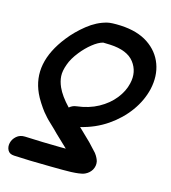

<svg xmlns="http://www.w3.org/2000/svg" viewBox="-109 -786 807 906"><g transform="rotate(15 294.5 -333.5)"><path d="M221 31Q289 32 321 31Q344 30 358 28Q377 26 389 20Q408 11 419 -7Q430 -27 426 -48Q424 -56 420 -64Q416 -73 407 -85Q393 -101 368 -127L308 -185Q379 -202 436 -241Q493 -280 531 -332.5Q569 -385 583 -444Q598 -511 577.5 -567Q557 -623 504.5 -658Q452 -693 370 -697Q323 -699 304 -694Q255 -682 210 -646Q165 -610 133 -569Q17 -422 79 -287Q87 -269 101.5 -246.5Q116 -224 127 -210L146 -188Q152 -181 168 -166L189 -146L210 -125Q227 -108 229 -107L269 -69H243Q155 -70 69 -74Q44 -75 27.5 -60.5Q11 -46 6.5 -26.5Q2 -7 10.5 9Q19 25 42 26Q111 30 221 31ZM232 -260Q190 -304 173 -342Q161 -369 159.5 -394Q158 -419 170 -452Q181 -484 209 -519Q232 -548 259.5 -570Q287 -592 310 -598Q313 -598 344 -597Q429 -593 463 -548.5Q497 -504 483 -445Q474 -405 445 -368.5Q416 -332 370.5 -307Q325 -282 265 -275Q247 -273 232 -260Z"/></g></svg>

Font: Balsamiq Sans
Style: Italic
Weight: 400
Italic angle: -12°
Designer: Michael Angeles
Foundry: Balsamiq SRL
Version: Version 1.020; ttfautohint (v1.8.4.7-5d5b);gftools[0.9.26]